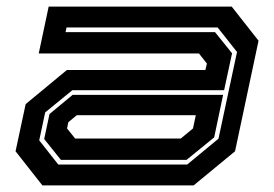

<svg xmlns="http://www.w3.org/2000/svg" viewBox="-20 -560 828 580"><path d="M108 0 27 -103 57.5 -245.5 182 -348.5H600.5L605 -368L581 -398.5H97L127 -540H680L761 -437L690 -103L565 0ZM156 -63H545.5L640 -141L696 -403L637.5 -477H181L178 -463H629.5L681 -399L657 -287.5H198.5L116.5 -220.5L98.5 -136ZM164 -77 113.5 -140 129.5 -215.5 199.5 -273.5H654L627 -145L543.5 -77ZM207 -141.5H526L563 -172L571.5 -212H212L186.5 -191L182.5 -172Z"/></svg>

Font: Tourney Expanded Regular
Style: Bold Italic
Weight: 700
Width: 7
Italic angle: -12°
Designer: Tyler Finck
Foundry: Etcetera Type Co
Version: Version 1.010; ttfautohint (v1.8.3)